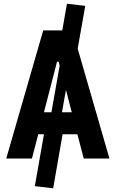

<svg xmlns="http://www.w3.org/2000/svg" viewBox="-20 -858 626 1039"><path d="M267.6 161.1 168.5 149.4 217.8 -131.3H187L152.8 0H13.7L213.9 -693.4H316.9L342.3 -837.9L441.4 -826.2L400.4 -594.7L572.3 0H433.1L398.9 -131.3H318.8ZM258.3 -250.5 302.7 -502.4 297.4 -523.9H288.6L217.8 -250.5ZM336.9 -371.6 315.4 -250.5H368.2Z"/></svg>

Font: Cascadia Code PL
Style: Bold
Weight: 700
Monospace: yes
Designer: Aaron Bell
Foundry: Saja Typeworks
Version: Version 2404.023; ttfautohint (v1.8.4)